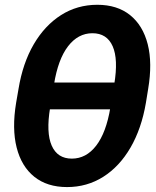

<svg xmlns="http://www.w3.org/2000/svg" viewBox="-20 -759 643 791"><path d="M256.3 11.7Q174.3 11.7 121.3 -30.8Q68.4 -73.2 48.6 -151.1Q28.8 -229 46.4 -335.4L56.2 -392.1Q73.7 -499 119.1 -576.7Q164.6 -654.3 231.4 -696.8Q298.3 -739.3 380.9 -739.3Q462.9 -739.3 515.9 -696.8Q568.8 -654.3 588.6 -576.7Q608.4 -499 590.3 -392.1L581.1 -335.4Q563 -229 517.6 -150.9Q472.2 -72.8 405.3 -30.5Q338.4 11.7 256.3 11.7ZM275.9 -105.5Q335 -105.5 376.2 -158.9Q417.5 -212.4 434.6 -315.4L450.7 -412.1Q467.8 -515.1 444.1 -568.6Q420.4 -622.1 360.8 -622.1Q301.8 -622.1 260.5 -568.6Q219.2 -515.1 202.6 -412.1L186.5 -315.4Q169.4 -212.4 193.1 -158.9Q216.8 -105.5 275.9 -105.5ZM158.7 -308.6 177.2 -418.9H477.5L459 -308.6Z"/></svg>

Font: Inter 28pt
Style: Bold Italic
Weight: 700
Italic angle: -9.3988°
Designer: Rasmus Andersson
Foundry: rsms
Version: Version 4.001;git-66647c0bb